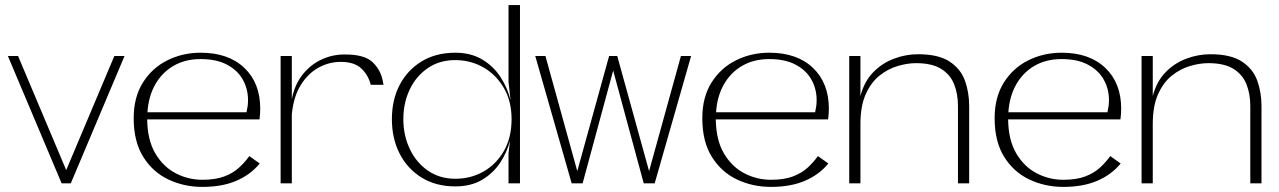

<svg xmlns="http://www.w3.org/2000/svg" viewBox="-20 -720 5024 754"><path d="M222 0 11 -500H51L240 -52L429 -500H469L258 0Z M1000 -78Q964 -34 908 -10Q852 14 775 14Q703 14 641.5 -15Q580 -44 542.5 -104Q505 -164 505 -256Q505 -338 541 -395.5Q577 -453 637 -483Q697 -513 768 -513Q877 -513 939.5 -453.5Q1002 -394 1002 -293Q1002 -272 999 -251H558Q559 -170 590 -117.5Q621 -65 670 -39.5Q719 -14 775 -14Q826 -14 860.5 -27Q895 -40 918.5 -61.5Q942 -83 959 -107ZM768 -488Q707 -488 661.5 -461.5Q616 -435 589.5 -388Q563 -341 559 -279H948Q951 -292 952.5 -303Q954 -314 954 -327Q954 -370 934 -406.5Q914 -443 872.5 -465.5Q831 -488 768 -488Z M1082 0V-500H1126V-331Q1137 -387 1167.5 -426Q1198 -465 1241 -485.5Q1284 -506 1332 -506Q1410 -507 1443 -476Q1476 -445 1484 -398Q1485 -395 1485 -392.5Q1485 -390 1486 -387H1436Q1426 -426 1398.5 -451.5Q1371 -477 1318 -477Q1273 -477 1232 -455Q1191 -433 1162 -387.5Q1133 -342 1126 -271V0Z M1768 12Q1692 12 1636 -22.5Q1580 -57 1549.5 -116.5Q1519 -176 1519 -252Q1519 -328 1549.5 -386.5Q1580 -445 1636 -479Q1692 -513 1768 -513Q1829 -513 1873.5 -486.5Q1918 -460 1945.5 -417.5Q1973 -375 1985 -327L1977 -398V-700H2022V0H1977V-118L1983 -168Q1971 -121 1943.5 -80Q1916 -39 1872.5 -13.5Q1829 12 1768 12ZM1768 -18Q1829 -18 1879 -46.5Q1929 -75 1959 -127.5Q1989 -180 1989 -252Q1989 -323 1958.5 -375Q1928 -427 1878 -455.5Q1828 -484 1767 -484Q1706 -484 1660 -452.5Q1614 -421 1589 -368.5Q1564 -316 1564 -252Q1564 -188 1589.5 -134.5Q1615 -81 1661 -49.5Q1707 -18 1768 -18Z M2225 0 2082 -500H2122L2247 -48L2372 -500H2404L2529 -48L2654 -500H2694L2551 0H2508L2388 -443L2268 0Z M3233 -78Q3197 -34 3141 -10Q3085 14 3008 14Q2936 14 2874.5 -15Q2813 -44 2775.5 -104Q2738 -164 2738 -256Q2738 -338 2774 -395.5Q2810 -453 2870 -483Q2930 -513 3001 -513Q3110 -513 3172.5 -453.5Q3235 -394 3235 -293Q3235 -272 3232 -251H2791Q2792 -170 2823 -117.5Q2854 -65 2903 -39.5Q2952 -14 3008 -14Q3059 -14 3093.5 -27Q3128 -40 3151.5 -61.5Q3175 -83 3192 -107ZM3001 -488Q2940 -488 2894.5 -461.5Q2849 -435 2822.5 -388Q2796 -341 2792 -279H3181Q3184 -292 3185.5 -303Q3187 -314 3187 -327Q3187 -370 3167 -406.5Q3147 -443 3105.5 -465.5Q3064 -488 3001 -488Z M3585 -507Q3666 -507 3709.5 -478Q3753 -449 3769.5 -403Q3786 -357 3786 -304V0H3742V-304Q3742 -351 3727 -389Q3712 -427 3676 -449.5Q3640 -472 3577 -472Q3544 -472 3506 -461Q3468 -450 3434.5 -423.5Q3401 -397 3380 -350.5Q3359 -304 3359 -233V0H3315V-500H3359V-343Q3374 -400 3409 -436Q3444 -472 3490.5 -489.5Q3537 -507 3585 -507Z M4381 -78Q4345 -34 4289 -10Q4233 14 4156 14Q4084 14 4022.5 -15Q3961 -44 3923.5 -104Q3886 -164 3886 -256Q3886 -338 3922 -395.5Q3958 -453 4018 -483Q4078 -513 4149 -513Q4258 -513 4320.5 -453.5Q4383 -394 4383 -293Q4383 -272 4380 -251H3939Q3940 -170 3971 -117.5Q4002 -65 4051 -39.5Q4100 -14 4156 -14Q4207 -14 4241.5 -27Q4276 -40 4299.5 -61.5Q4323 -83 4340 -107ZM4149 -488Q4088 -488 4042.5 -461.5Q3997 -435 3970.5 -388Q3944 -341 3940 -279H4329Q4332 -292 4333.5 -303Q4335 -314 4335 -327Q4335 -370 4315 -406.5Q4295 -443 4253.5 -465.5Q4212 -488 4149 -488Z M4733 -507Q4814 -507 4857.5 -478Q4901 -449 4917.5 -403Q4934 -357 4934 -304V0H4890V-304Q4890 -351 4875 -389Q4860 -427 4824 -449.5Q4788 -472 4725 -472Q4692 -472 4654 -461Q4616 -450 4582.5 -423.5Q4549 -397 4528 -350.5Q4507 -304 4507 -233V0H4463V-500H4507V-343Q4522 -400 4557 -436Q4592 -472 4638.5 -489.5Q4685 -507 4733 -507Z"/></svg>

Font: Panamera Light
Style: Regular
Weight: 300
Designer: Bastien Sozeau
Foundry: NBR — Bastien Sozeau
Version: Version 3.002; ttfautohint (v1.8.4.7-5d5b);gftools[0.9.33]